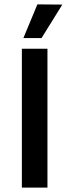

<svg xmlns="http://www.w3.org/2000/svg" viewBox="-20 -858 316 878"><path d="M87 -684 151 -838 265 -837 170 -684ZM197 0H80V-635H197Z"/></svg>

Font: Gemunu Libre
Style: Bold
Weight: 700
Designer: Puspanada Ekanayake, Sola Matas, Pathum Egodawatta, Kosala Senevirathne
Foundry: mooniak
Version: Version 1.100